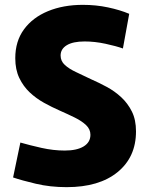

<svg xmlns="http://www.w3.org/2000/svg" viewBox="-20 -760 612 792"><path d="M255 12Q187 12 128 -2Q69 -16 34 -28L64 -172Q102 -161 151 -150Q200 -139 247 -139Q297 -139 325 -156Q353 -173 353 -204Q353 -227 335 -244Q317 -261 288.5 -275Q260 -289 226 -304Q194 -318 161.5 -336Q129 -354 102.5 -379Q76 -404 59.5 -438.5Q43 -473 43 -520Q43 -590 79 -639Q115 -688 178 -714Q241 -740 322 -740Q376 -740 425.5 -729.5Q475 -719 513 -703L487 -560Q459 -570 415 -579.5Q371 -589 329 -589Q281 -589 255.5 -573.5Q230 -558 230 -531Q230 -508 247.5 -492Q265 -476 294 -462.5Q323 -449 356 -433Q388 -419 420.5 -401.5Q453 -384 480 -359Q507 -334 524 -300Q541 -266 541 -218Q541 -112 465 -50Q389 12 255 12Z"/></svg>

Font: Murecho ExtraBold
Style: Regular
Weight: 800
Designer: Neil Summerour
Foundry: Positype
Version: Version 1.010; ttfautohint (v1.8.3)